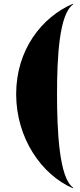

<svg xmlns="http://www.w3.org/2000/svg" viewBox="-20 -820 422 1010"><path d="M365 167C291 117 280 -133 280 -325C280 -517 291 -747 365 -797L363 -800C200 -730 65 -558 65 -325C65 -92 200 100 363 170Z"/></svg>

Font: Bodoni* 36pt Fatface
Style: Regular
Weight: 900
Version: Version 2.3